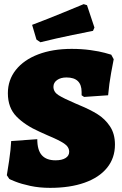

<svg xmlns="http://www.w3.org/2000/svg" viewBox="-20 -895 591 927"><path d="M25 -31 13 -49Q16 -65 24 -119Q32 -173 34 -214L160 -223Q160 -170 182 -145.5Q204 -121 248 -121Q279 -121 296.5 -132Q314 -143 314 -162Q314 -186 289 -202.5Q264 -219 211 -241L171 -259Q101 -290 59.5 -332.5Q18 -375 18 -445Q18 -509 56.5 -557.5Q95 -606 164.5 -632.5Q234 -659 326 -659Q375 -659 417.5 -653Q460 -647 485.5 -640Q511 -633 517 -631L529 -609Q526 -595 516.5 -543Q507 -491 502 -435L386 -427L374 -435V-451Q374 -521 301 -521Q273 -521 255.5 -508.5Q238 -496 238 -476Q238 -451 262.5 -435.5Q287 -420 343 -396L364 -387Q415 -366 451 -343.5Q487 -321 511 -285Q535 -249 535 -197Q535 -132 497 -85Q459 -38 388.5 -13Q318 12 222 12Q170 12 126 2.5Q82 -7 53.5 -18.5Q25 -30 25 -31ZM156 -704 135 -775Q212 -804 287 -835Q362 -866 384 -875L400 -870L436 -762L429 -746Q407 -742 329.5 -726Q252 -710 175 -691Z"/></svg>

Font: Alegreya SC Black
Style: Regular
Weight: 900
Designer: Juan Pablo del Peral
Foundry: Huerta Tipografica
Version: Version 2.007; ttfautohint (v1.6)